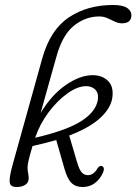

<svg xmlns="http://www.w3.org/2000/svg" viewBox="-20 -742 547 770"><path d="M392.5 -48.5Q381 -23 360.2 -7.5Q339.5 8 311 8Q283.5 8 266.8 -8.2Q250 -24.5 238.5 -65.5L205.5 -180.5Q161.5 -167.5 110.5 -156.5Q97 -111 93.8 -95Q90.5 -79 90.5 -70.5Q90.5 -57.5 92.8 -47.8Q95 -38 95 -26Q95 -10 81.5 -1Q68 8 46 8Q21.5 8 19 -10.2Q16.5 -28.5 29 -75.5L149.5 -508Q181.5 -622.5 256 -672.2Q330.5 -722 433 -722Q473 -722 490 -710Q507 -698 507 -681.5Q507 -648.5 469 -648.5Q454.5 -648.5 440.2 -655.5Q426 -662.5 410.8 -669.2Q395.5 -676 378 -676Q323.5 -676 277.5 -639.8Q231.5 -603.5 207.5 -519Q202 -500 191.5 -462.5Q181 -425 168.2 -379.2Q155.5 -333.5 143 -289Q187.5 -362.5 244.5 -401.5Q301.5 -440.5 351.5 -440.5Q389 -440.5 412.2 -418.5Q435.5 -396.5 431 -355Q427 -311.5 384.2 -271Q341.5 -230.5 257.5 -198.5L290 -88.5Q299 -59 309 -49.2Q319 -39.5 332.5 -39.5Q355.5 -39.5 372 -68Q380 -79 388 -76Q394 -75 396 -68Q398 -61 392.5 -48.5ZM326 -396.5Q291 -396.5 250.5 -367.5Q210 -338.5 174.8 -291.5Q139.5 -244.5 121 -189.5Q251 -220 308.2 -257.8Q365.5 -295.5 372.5 -342.5Q376 -368.5 362 -382.5Q348 -396.5 326 -396.5Z"/></svg>

Font: Fraunces 144pt S100 Light
Style: Italic
Weight: 300
Italic angle: -16°
Version: Version 1.000; ttfautohint (v1.8.3)